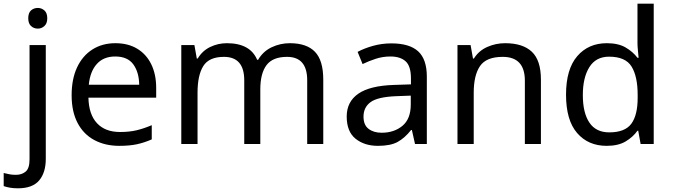

<svg xmlns="http://www.w3.org/2000/svg" viewBox="-75 -780 3646 1040"><path d="M78 -681Q78 -710 93 -723.5Q108 -737 130 -737Q150 -737 165.5 -723.5Q181 -710 181 -681Q181 -653 165.5 -639Q150 -625 130 -625Q108 -625 93 -639Q78 -653 78 -681ZM22 240Q-3 240 -22 236.5Q-41 233 -55 228V157Q-40 161 -24 164Q-8 167 11 167Q43 167 64 149.5Q85 132 85 83V-536H173V80Q173 155 137 197.5Q101 240 22 240Z M550 -546Q619 -546 668.5 -516Q718 -486 744.5 -431.5Q771 -377 771 -304V-251H404Q406 -160 450.5 -112.5Q495 -65 575 -65Q626 -65 665.5 -74.5Q705 -84 747 -102V-25Q706 -7 666 1.5Q626 10 571 10Q495 10 436.5 -21Q378 -52 345.5 -113.5Q313 -175 313 -264Q313 -352 342.5 -415Q372 -478 425.5 -512Q479 -546 550 -546ZM549 -474Q486 -474 449.5 -433.5Q413 -393 406 -321H679Q678 -389 647 -431.5Q616 -474 549 -474Z M1495 -546Q1586 -546 1631 -499.5Q1676 -453 1676 -349V0H1589V-345Q1589 -472 1480 -472Q1402 -472 1368.5 -427Q1335 -382 1335 -296V0H1248V-345Q1248 -472 1138 -472Q1057 -472 1026 -422Q995 -372 995 -278V0H907V-536H978L991 -463H996Q1021 -505 1063.5 -525.5Q1106 -546 1154 -546Q1280 -546 1318 -456H1323Q1350 -502 1396.5 -524Q1443 -546 1495 -546Z M2045 -545Q2143 -545 2190 -502Q2237 -459 2237 -365V0H2173L2156 -76H2152Q2117 -32 2078.5 -11Q2040 10 1972 10Q1899 10 1851 -28.5Q1803 -67 1803 -149Q1803 -229 1866 -272.5Q1929 -316 2060 -320L2151 -323V-355Q2151 -422 2122 -448Q2093 -474 2040 -474Q1998 -474 1960 -461.5Q1922 -449 1889 -433L1862 -499Q1897 -518 1945 -531.5Q1993 -545 2045 -545ZM2071 -259Q1971 -255 1932.5 -227Q1894 -199 1894 -148Q1894 -103 1921.5 -82Q1949 -61 1992 -61Q2060 -61 2105 -98.5Q2150 -136 2150 -214V-262Z M2661 -546Q2757 -546 2806 -499.5Q2855 -453 2855 -349V0H2768V-343Q2768 -472 2648 -472Q2559 -472 2525 -422Q2491 -372 2491 -278V0H2403V-536H2474L2487 -463H2492Q2518 -505 2564 -525.5Q2610 -546 2661 -546Z M3211 10Q3111 10 3051 -59.5Q2991 -129 2991 -267Q2991 -405 3051.5 -475.5Q3112 -546 3212 -546Q3274 -546 3313.5 -523Q3353 -500 3378 -467H3384Q3383 -480 3380.5 -505.5Q3378 -531 3378 -546V-760H3466V0H3395L3382 -72H3378Q3354 -38 3314 -14Q3274 10 3211 10ZM3225 -63Q3310 -63 3344.5 -109.5Q3379 -156 3379 -250V-266Q3379 -366 3346 -419.5Q3313 -473 3224 -473Q3153 -473 3117.5 -416.5Q3082 -360 3082 -265Q3082 -169 3117.5 -116Q3153 -63 3225 -63Z"/></svg>

Font: RS Noto Sans
Style: Regular
Weight: 400
Designer: Monotype Design Team
Foundry: Monotype Imaging Inc.
Version: Version 3.10